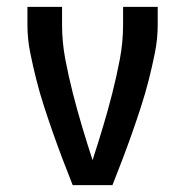

<svg xmlns="http://www.w3.org/2000/svg" viewBox="-20 -540 540 560"><path d="M192 0Q177 -38 162.5 -76Q148 -114 134.5 -152.5Q121 -191 108.5 -229.5Q96 -268 86 -307.5Q76 -347 68 -387Q60 -427 60 -468V-520H161V-468Q161 -417 170.5 -367Q180 -317 192.5 -268Q205 -219 219.5 -170.5Q234 -122 250 -73Q266 -122 280.5 -170.5Q295 -219 307.5 -268Q320 -317 329.5 -367Q339 -417 339 -468V-520H440V-468Q440 -427 432 -387Q424 -347 414 -307.5Q404 -268 391.5 -229.5Q379 -191 365.5 -152.5Q352 -114 337.5 -76Q323 -38 308 0Z"/></svg>

Font: Zed Mono Semibold
Style: Regular
Weight: 600
Monospace: yes
Designer: Belleve Invis
Foundry: Belleve Invis
Version: Version 1.0.0; ttfautohint (v1.8.4)